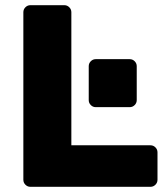

<svg xmlns="http://www.w3.org/2000/svg" viewBox="-20 -720 644 740"><path d="M70 0ZM587 -133V-27Q587 -16 579 -8Q571 0 560 0H97Q86 0 78 -8Q70 -16 70 -27V-673Q70 -684 78 -692Q86 -700 97 -700H228Q239 -700 247 -692Q255 -684 255 -673V-160H560Q571 -160 579 -152Q587 -144 587 -133ZM480 -307H349Q338 -307 330 -315Q322 -323 322 -334V-465Q322 -476 330 -484Q338 -492 349 -492H480Q491 -492 499 -484Q507 -476 507 -465V-334Q507 -323 499 -315Q491 -307 480 -307Z"/></svg>

Font: Hezaedrus
Style: Bold
Weight: 700
Designer: Hubert & Fischer
Foundry: Hubert & Fischer
Version: Version 1.10;September 3, 2019;FontCreator 11.5.0.2425 64-bi